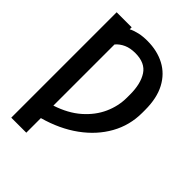

<svg xmlns="http://www.w3.org/2000/svg" viewBox="-262 -866 1200 1200"><g transform="rotate(45 338.0 -266.5)"><path d="M192.4 -727.5V-710Q217.3 -722.7 249.5 -730Q281.7 -737.3 321.8 -737.3Q409.2 -737.3 475.8 -701.9Q542.5 -666.5 579.8 -596.4Q617.2 -526.4 617.2 -421.4V-396Q617.2 -286.1 564.9 -192.6Q512.7 -99.1 417.5 -30Q322.3 39.1 192.4 75.2V204.1H59.6V-727.5ZM192.4 -35.2Q290.5 -67.4 354.7 -123.8Q418.9 -180.2 450.7 -250.7Q482.4 -321.3 482.4 -396V-423.3Q482.4 -518.1 446 -574Q409.7 -629.9 322.8 -629.9Q278.3 -629.9 246.1 -615.5Q213.9 -601.1 192.4 -575.7Z"/></g></svg>

Font: Inter Display SemiBold
Style: Regular
Weight: 600
Designer: Rasmus Andersson
Foundry: rsms
Version: Version 4.001;git-9221beed3